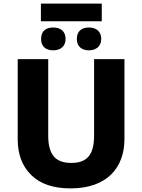

<svg xmlns="http://www.w3.org/2000/svg" viewBox="-20 -1045 796 1075"><path d="M209 -1024.9V-925.8H549.8V-1024.9ZM277.8 -891.1C235.4 -891.1 210 -869.6 210 -827.1C210 -785.6 235.4 -763.2 277.8 -763.2C319.3 -763.2 347.2 -785.6 347.2 -827.1C347.2 -869.6 319.3 -891.1 277.8 -891.1ZM478 -891.1C436.5 -891.1 410.2 -869.6 410.2 -827.1C410.2 -785.6 436.5 -763.2 478 -763.2C517.6 -763.2 546.9 -785.6 546.9 -827.1C546.9 -869.6 517.6 -891.1 478 -891.1ZM676.8 -713.9H506.8V-286.1C506.8 -179.2 468.3 -132.8 378.9 -132.8C293.5 -132.8 250 -175.8 250 -285.2V-713.9H79.1V-266.1C79.1 -180.7 104.5 -113.8 155.3 -64.5C205.6 -15.1 278.8 9.8 375 9.8C577.6 9.8 676.8 -104.5 676.8 -267.1Z"/></svg>

Font: Noto Reveo Sans
Style: Regular
Weight: 800
Designer: Monotype Design Team
Foundry: Monotype Imaging Inc.
Version: Version 2.007